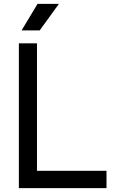

<svg xmlns="http://www.w3.org/2000/svg" viewBox="-20 -977 604 997"><path d="M186 -819 286 -957H175L92 -819ZM533 0V-90H172V-752H78V0Z"/></svg>

Font: Hibana SubMedium
Style: Regular
Weight: 500
Width: 6
Designer: pygmalion
Foundry: ybstudio
Version: Version 0.930;hotconv 1.0.109;makeotfexe 2.5.65596